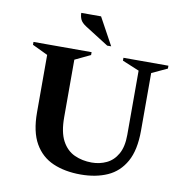

<svg xmlns="http://www.w3.org/2000/svg" viewBox="-93 -951 1023 1051"><g transform="rotate(10 419.0 -426.0)"><path d="M423 10Q336 10 270 -18.5Q204 -47 167 -111.5Q130 -176 130 -284V-603L44 -644V-660H367V-644L281 -603V-283Q281 -200 306.5 -152.5Q332 -105 375.5 -85Q419 -65 472 -65Q516 -65 554 -83Q592 -101 615 -141.5Q638 -182 638 -248V-605L544 -644V-660H794V-644L708 -604V-284Q708 -176 672 -111.5Q636 -47 572 -18.5Q508 10 423 10ZM445 -710 314 -793Q289 -809 281.5 -826Q274 -843 274 -862H384L467 -710Z"/></g></svg>

Font: Spectral SC
Style: Bold
Weight: 700
Designer: Jean-Baptiste Levee
Foundry: Production Type
Version: Version 2.001